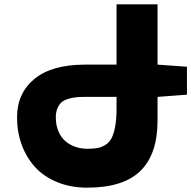

<svg xmlns="http://www.w3.org/2000/svg" viewBox="-20 -845 877 880"><path d="M58.1 -307.1Q58.1 -417.5 137.7 -483.2Q217.3 -548.8 370.1 -548.8H514.2V-825.2H702.1V-548.8L836.9 -539.1V-411.1L702.1 -400.9V-293Q702.1 -138.2 623.5 -61.5Q544.9 15.1 379.9 15.1Q303.2 15.1 241.5 -10.5Q179.7 -36.1 139.9 -80.3Q100.1 -124.5 79.1 -182.6Q58.1 -240.7 58.1 -307.1ZM235.8 -307.1Q235.8 -270.5 248.3 -241.9Q260.7 -213.4 281.5 -196.5Q302.2 -179.7 327.4 -171.4Q352.5 -163.1 379.9 -163.1Q407.2 -163.1 425.5 -166.3Q443.8 -169.4 462.2 -180.4Q480.5 -191.4 491 -211.2Q501.5 -231 507.8 -265.1Q514.2 -299.3 514.2 -348.1V-400.9H370.1Q346.2 -400.9 328.6 -399.2Q311 -397.5 292.5 -391.8Q273.9 -386.2 262.5 -376.5Q251 -366.7 243.4 -349.1Q235.8 -331.5 235.8 -307.1Z"/></svg>

Font: Hussar Preview
Style: Bold
Weight: 700
Foundry: Cannot Into Space Fonts, PlusOne Fonts
Version: Version 2.29RC2 "Millennial"